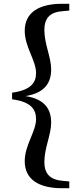

<svg xmlns="http://www.w3.org/2000/svg" viewBox="-20 -819 420 1017"><path d="M44 -293C144 -280 171 -240 171 -188C171 -122 111 -51 111 35C111 131 185 178 309 178H347V142L313 139C243 133 215 100 215 38C215 -35 251 -106 251 -169C251 -238 220 -294 115 -310C220 -327 251 -383 251 -452C251 -515 215 -586 215 -659C215 -722 243 -755 313 -760L347 -763V-799H309C185 -799 111 -752 111 -656C111 -570 171 -499 171 -432C171 -381 144 -342 44 -328Z"/></svg>

Font: Noto Serif CJK HK
Style: Bold
Weight: 700
Designer: Ryoko NISHIZUKA 西塚涼子 (kana & ideographs); Frank Grießhammer (Latin, Greek & Cyrillic); Wenlong ZHANG 张文龙 (bopomofo); San
Foundry: Adobe
Version: Version 2.001;hotconv 1.1.0;makeotfexe 2.6.0